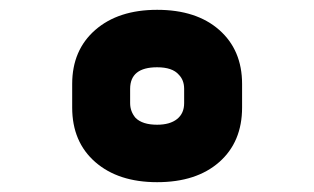

<svg xmlns="http://www.w3.org/2000/svg" viewBox="-20 -730 640 391"><path d="M300 -710Q380 -710 426.5 -669Q473 -628 473 -559V-511Q473 -441 426.5 -400Q380 -359 300 -359Q221 -359 174 -400Q127 -441 127 -511V-559Q127 -628 174 -669Q221 -710 300 -710ZM300 -476Q326 -476 340.5 -487.5Q355 -499 355 -520V-549Q355 -567 344 -578Q331 -593 300 -593Q245 -593 245 -549V-520Q245 -503 256 -490Q270 -476 300 -476Z"/></svg>

Font: Recursive Sn Lnr St Blk
Style: Regular
Weight: 900
Version: Version 1.079;hotconv 1.0.112;makeotfexe 2.5.65598; ttfautoh